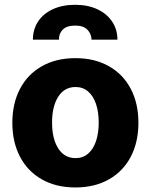

<svg xmlns="http://www.w3.org/2000/svg" viewBox="-20 -783 638 812"><path d="M32.2 -263.7Q32.2 -345.2 64.5 -407Q96.7 -468.8 157 -502.9Q217.3 -537.1 298.8 -537.1Q380.4 -537.1 440.7 -502.9Q501 -468.8 533.2 -407Q565.4 -345.2 565.4 -263.7Q565.4 -182.1 533.2 -120.4Q501 -58.6 440.7 -24.4Q380.4 9.8 298.8 9.8Q217.3 9.8 157 -24.4Q96.7 -58.6 64.5 -120.4Q32.2 -182.1 32.2 -263.7ZM397.5 -264.6Q397.5 -309.1 386 -343.3Q374.5 -377.4 352.5 -396.2Q330.6 -415 299.8 -415Q252.4 -415 226.3 -374Q200.2 -333 200.2 -264.6Q200.2 -196.3 226.3 -155.3Q252.4 -114.3 299.8 -114.3Q330.6 -114.3 352.5 -133.1Q374.5 -151.9 386 -186Q397.5 -220.2 397.5 -264.6ZM297.9 -762.7Q351.1 -762.7 391.6 -743.9Q432.1 -725.1 454.3 -691.7Q476.6 -658.2 476.6 -615.2H367.2Q366.2 -640.6 349.4 -657.7Q332.5 -674.8 297.9 -674.8Q262.2 -674.8 245.4 -657.7Q228.5 -640.6 229.5 -615.2H119.1Q119.1 -658.2 140.9 -691.7Q162.6 -725.1 203.1 -743.9Q243.7 -762.7 297.9 -762.7Z"/></svg>

Font: Pretendard Std ExtraBold
Style: Regular
Weight: 800
Designer: Base glyphs from Inter by Rasmus Andersson; Hangeul glyphs from Noto Sans CJK(Source Han Sans) by Jang Soo-young and Kan
Foundry: Kil Hyung-jin
Version: Version 1.309